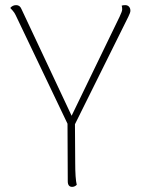

<svg xmlns="http://www.w3.org/2000/svg" viewBox="-20 -720 552 748"><path d="M480 -655 272 -236 273 -87Q273 -24 279 0Q271 8 261 8Q244 8 244 -14L243 -238L41 -661Q37 -670 29.5 -678.5Q22 -687 20 -689Q29 -700 43 -700Q57 -700 63 -686L259 -269L446 -655Q456 -676 456 -683Q456 -694 454 -698Q459 -700 468 -700Q477 -700 482.5 -694Q488 -688 488 -678Q488 -671 480 -655Z"/></svg>

Font: Arima Madurai Thin
Style: Regular
Weight: 250
Designer: Joana Correia and Natanael Gama
Foundry: NDISCOVER
Version: Version 1.019; ttfautohint (v1.5) -l 7 -r 28 -G 50 -x 13 -D 